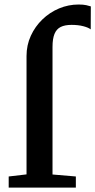

<svg xmlns="http://www.w3.org/2000/svg" viewBox="-20 -852 432 872"><path d="M19.5 0V-50.5L100.5 -60V-597.5Q100.5 -647 120 -689.5Q139.5 -732 172.8 -764Q206 -796 248.5 -813.8Q291 -831.5 337 -831.5Q358.5 -831.5 371.8 -828.5Q385 -825.5 392.5 -823L392 -718.5Q381.5 -727 358.2 -733Q335 -739 305 -739Q274.5 -739 255.5 -729.5Q236.5 -720 227.5 -698Q218.5 -676 218.5 -639V-59.5L324.5 -50.5V0Z"/></svg>

Font: Merriweather 28pt SemiBold
Style: Regular
Weight: 600
Version: Version 2.100